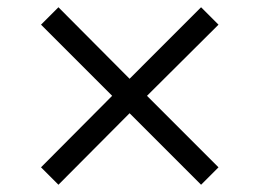

<svg xmlns="http://www.w3.org/2000/svg" viewBox="-20 -517 715 529"><path d="M582 -56 385 -253 582 -449 534 -497 337 -300 141 -497 93 -449 289 -253 93 -56 141 -8 337 -205 534 -8Z"/></svg>

Font: XITS
Style: Italic
Weight: 400
Italic angle: -16.33°
Designer: MicroPress Inc., with final additions and corrections provided by Coen Hoffman, Elsevier (retired)
Version: Version 1.302